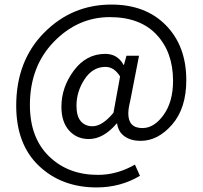

<svg xmlns="http://www.w3.org/2000/svg" viewBox="-20 -666 887 841"><path d="M51 -203Q51 -399 173 -522.5Q295 -646 468 -646Q618 -646 707 -555Q796 -464 796 -315Q796 -192 734 -120.5Q672 -49 596 -49Q554 -49 526 -68.5Q498 -88 493 -125H491Q433 -57 369 -57Q316 -57 282.5 -94.5Q249 -132 249 -198Q249 -284 303.5 -357Q358 -430 441 -430Q495 -430 521 -382H523L534 -422H589L550 -222Q542 -190 542 -169Q542 -105 604 -105Q655 -105 696.5 -162.5Q738 -220 738 -312Q738 -437 666 -514Q594 -591 461 -591Q321 -591 216 -483Q111 -375 111 -206Q111 -63 194.5 18.5Q278 100 409 100Q493 100 571 55L593 104Q508 155 403 155Q250 155 150.5 60.5Q51 -34 51 -203ZM315 -203Q315 -157 334 -135Q353 -113 385 -113Q428 -113 477 -172L506 -331Q480 -373 442 -373Q386 -373 350.5 -319Q315 -265 315 -203Z"/></svg>

Font: RibengUni
Style: Regular
Weight: 400
Designer: (1) Dr. Andrew Glass (Senior Program Manager at Microsoft Corporation)
(2) Bivuti Chakma (Chakma Font Designer & Keyboar
Foundry: Bivuti Chakma
Version: Version 2.2022; Updated on: 03 June 2022; Friday